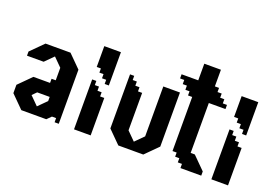

<svg xmlns="http://www.w3.org/2000/svg" viewBox="-96 -983 1819 1265"><g transform="rotate(20 813.0 -350.0)"><path d="M297.5 -466.7H122.5L35 -379.2V-350H151.7L210 -408.3L268.3 -350V-116.7L210 -58.4L151.7 -116.7L180.8 -145.9H268.3V-262.5H239.1V-233.4H122.5L35 -145.9V-87.5L122.5 0H297.5L326.7 -29.2H355.8V0H385V-379.2Z M492 -583.3V-437.5H521.2V-408.3H550.3V-379.2H579.5V-350H608.7V-583.3ZM579.5 -291.7H550.3V-320.9H521.2V-350H492V0H608.7V-262.5H579.5Z M948.3 -466.7V-116.7L890 -58.4L831.7 -116.7V-379.2H802.5V-408.3H773.3V-437.5H744.2V-466.7H715V-87.5L802.5 0H977.5L1065 -87.5V-466.7Z M1384 -466.7V-495.8H1354.8V-525H1325.7V-554.2H1296.5V-583.3H1267.3V-700H1150.7V-583.3H1034V-554.2H1063.2V-525H1092.3V-495.8H1121.5V-466.7H1150.7V-87.5H1179.8V-58.4H1209V-29.2H1238.2V0H1384V-29.2L1296.5 -116.7H1267.3V-466.7Z M1455 -583.3V-437.5H1484.2V-408.3H1513.3V-379.2H1542.5V-350H1571.7V-583.3ZM1542.5 -291.7H1513.3V-320.9H1484.2V-350H1455V0H1571.7V-262.5H1542.5Z"/></g></svg>

Font: Stepalange
Style: Regular
Weight: 400
Designer: Szymon Furjan
Version: Version 1.005;Fontself Maker 3.5.8